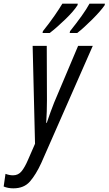

<svg xmlns="http://www.w3.org/2000/svg" viewBox="-114 -786 592 1047"><path d="M-41 241Q17 241 49.5 203.5Q82 166 111 103L392 -536H312L181 -226Q173 -205 162 -176Q151 -147 141 -116H138Q140 -147 141 -178Q142 -209 142 -239L141 -536H64L77 -2L39 85Q22 125 4 147.5Q-14 170 -43 170Q-63 170 -84 162L-94 231Q-71 241 -41 241ZM266 -606H307Q342 -633 389 -680Q436 -727 457 -758L458 -766H374Q359 -738 331.5 -699.5Q304 -661 268 -616ZM118 -606H157Q195 -635 242 -680.5Q289 -726 309 -758L310 -766H226Q210 -739 183 -700Q156 -661 120 -616Z"/></svg>

Font: Noto Sans UI Condensed
Style: Italic
Weight: 400
Width: 3
Italic angle: -12°
Designer: Monotype Design Team
Foundry: Monotype Imaging Inc.
Version: Version 1.901